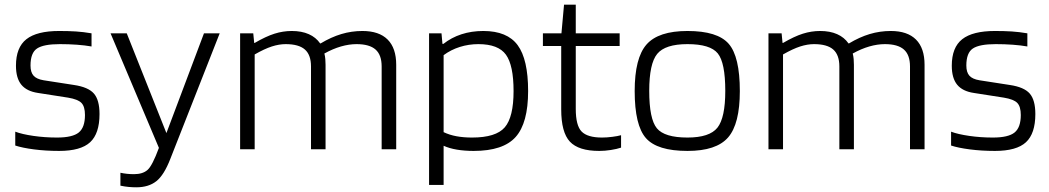

<svg xmlns="http://www.w3.org/2000/svg" viewBox="-20 -636 4469 818"><path d="M235 -448Q166 -448 138 -429.5Q110 -411 110 -357Q110 -328 123 -313.5Q136 -299 166 -294L295 -274Q356 -265 380 -237.5Q404 -210 404 -150Q404 -67 364 -30Q324 7 232 7Q175 7 125 0.5Q75 -6 45 -16V-75Q74 -64 122.5 -57Q171 -50 223 -50Q289 -50 315.5 -71.5Q342 -93 342 -146Q342 -182 327 -197.5Q312 -213 270 -220L142 -240Q94 -247 71 -275Q48 -303 48 -356Q48 -434 92.5 -469Q137 -504 232 -504Q272 -504 303.5 -502Q335 -500 370 -494V-438Q342 -443 307.5 -445.5Q273 -448 235 -448Z M551 106Q588 106 608.5 88Q629 70 657 -6L451 -494H520L689 -69L849 -494H916L706 40Q679 110 646 136Q613 162 561 162Q545 162 528.5 160.5Q512 159 493 155V100Q507 103 521 104.5Q535 106 551 106Z M1065 0H1003V-494H1059L1063 -453H1065Q1113 -481 1149.5 -492.5Q1186 -504 1223 -504Q1265 -504 1295.5 -490.5Q1326 -477 1344 -451H1346Q1391 -478 1434.5 -491Q1478 -504 1524 -504Q1595 -504 1631.5 -467.5Q1668 -431 1668 -360V0H1606V-353Q1606 -402 1580 -425Q1554 -448 1499 -448Q1467 -448 1432.5 -438Q1398 -428 1362 -408Q1365 -396 1366 -384Q1367 -372 1367 -360V0H1305V-353Q1305 -402 1279 -425Q1253 -448 1197 -448Q1169 -448 1138 -438Q1107 -428 1065 -404Z M1870 152H1808V-494H1861L1865 -449H1869Q1903 -476 1946 -490Q1989 -504 2039 -504Q2141 -504 2185.5 -443.5Q2230 -383 2230 -248Q2230 -112 2177 -52.5Q2124 7 1998 7Q1959 7 1926.5 1.5Q1894 -4 1870 -15ZM2168 -248Q2168 -358 2135.5 -403Q2103 -448 2018 -448Q1977 -448 1939 -436Q1901 -424 1870 -401V-73Q1895 -61 1925 -55.5Q1955 -50 1991 -50Q2093 -50 2130.5 -93.5Q2168 -137 2168 -248Z M2626 -60V-7Q2608 -1 2582.5 3Q2557 7 2533 7Q2445 7 2408 -32.5Q2371 -72 2371 -170V-440H2293V-494H2372L2383 -616H2433V-494H2620V-440H2433V-172Q2433 -101 2458 -75.5Q2483 -50 2545 -50Q2565 -50 2588.5 -53Q2612 -56 2626 -60Z M3132 -248Q3132 -108 3082 -50.5Q3032 7 2909 7Q2780 7 2732 -47.5Q2684 -102 2684 -248Q2684 -389 2734.5 -446.5Q2785 -504 2909 -504Q3037 -504 3084.5 -449.5Q3132 -395 3132 -248ZM2746 -249Q2746 -129 2778.5 -89.5Q2811 -50 2909 -50Q3003 -50 3036.5 -92Q3070 -134 3070 -249Q3070 -369 3038 -408.5Q3006 -448 2909 -448Q2814 -448 2780 -406.5Q2746 -365 2746 -249Z M3316 0H3254V-494H3310L3314 -453H3316Q3364 -481 3400.5 -492.5Q3437 -504 3474 -504Q3516 -504 3546.5 -490.5Q3577 -477 3595 -451H3597Q3642 -478 3685.5 -491Q3729 -504 3775 -504Q3846 -504 3882.5 -467.5Q3919 -431 3919 -360V0H3857V-353Q3857 -402 3831 -425Q3805 -448 3750 -448Q3718 -448 3683.5 -438Q3649 -428 3613 -408Q3616 -396 3617 -384Q3618 -372 3618 -360V0H3556V-353Q3556 -402 3530 -425Q3504 -448 3448 -448Q3420 -448 3389 -438Q3358 -428 3316 -404Z M4222 -448Q4153 -448 4125 -429.5Q4097 -411 4097 -357Q4097 -328 4110 -313.5Q4123 -299 4153 -294L4282 -274Q4343 -265 4367 -237.5Q4391 -210 4391 -150Q4391 -67 4351 -30Q4311 7 4219 7Q4162 7 4112 0.5Q4062 -6 4032 -16V-75Q4061 -64 4109.5 -57Q4158 -50 4210 -50Q4276 -50 4302.5 -71.5Q4329 -93 4329 -146Q4329 -182 4314 -197.5Q4299 -213 4257 -220L4129 -240Q4081 -247 4058 -275Q4035 -303 4035 -356Q4035 -434 4079.5 -469Q4124 -504 4219 -504Q4259 -504 4290.5 -502Q4322 -500 4357 -494V-438Q4329 -443 4294.5 -445.5Q4260 -448 4222 -448Z"/></svg>

Font: Blinker Light
Style: Regular
Weight: 300
Designer: Juergen Huber
Foundry: supertype
Version: Version 1.017;hotconv 1.0.117;makeotfexe 2.5.65602